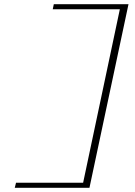

<svg xmlns="http://www.w3.org/2000/svg" viewBox="-20 -690 640 910"><path d="M404 200 589 -670H235L230 -646H548L374 176H56L50 200Z"/></svg>

Font: LT Wave Mono Thin
Style: Italic
Weight: 100
Designer: Daniel Lyons
Version: Version 2.5 (Glyphs App)